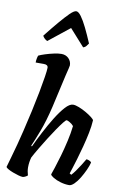

<svg xmlns="http://www.w3.org/2000/svg" viewBox="-113 -1140 755 1201"><g transform="rotate(10 264.5 -539.5)"><path d="M121 0Q110 0 92.5 -5Q75 -10 56.5 -17Q38 -24 25 -31.5Q12 -39 10 -44Q16 -66 28 -107Q40 -148 52.5 -195.5Q65 -243 75 -285Q91 -351 105.5 -417Q120 -483 131 -541Q142 -599 148.5 -641Q155 -683 155 -699Q155 -719 128 -719H76Q76 -731 78.5 -744Q81 -757 84 -764Q98 -771 124.5 -779.5Q151 -788 179 -794Q207 -800 226 -800Q254 -800 272 -782Q290 -764 290 -738Q290 -735 286 -718Q282 -701 275 -673L228 -465Q206 -371 179.5 -302Q153 -233 139 -202L144 -198Q164 -241 191 -293Q218 -345 247 -392Q276 -439 303.5 -469.5Q331 -500 353 -500Q368 -500 391 -491Q414 -482 436.5 -469Q459 -456 475 -443.5Q491 -431 492 -425Q490 -388 481 -343.5Q472 -299 460 -253.5Q448 -208 436.5 -169.5Q425 -131 416.5 -105Q408 -79 406 -73L417 -66Q427 -76 441.5 -96Q456 -116 470 -138.5Q484 -161 494 -178Q503 -178 513.5 -173Q524 -168 526 -163Q521 -142 508.5 -114.5Q496 -87 480 -60.5Q464 -34 446.5 -17Q429 0 415 0Q388 0 360.5 -8Q333 -16 314 -27.5Q295 -39 293 -47Q297 -58 308.5 -92.5Q320 -127 333.5 -174Q347 -221 358.5 -272Q370 -323 375 -368Q365 -380 350.5 -388.5Q336 -397 330 -397Q325 -397 310 -378Q295 -359 274 -328.5Q253 -298 230.5 -262Q208 -226 187 -191Q166 -156 152 -129Q148 -115 145.5 -99Q143 -83 143 -65Q143 -41 151 -15Q146 -10 137 -5.5Q128 -1 121 0ZM124 -864Q114 -868 105 -877Q96 -886 94 -893Q135 -945 170.5 -987Q206 -1029 231.5 -1054Q257 -1079 271 -1079Q285 -1079 303 -1054.5Q321 -1030 341.5 -988Q362 -946 384 -894Q379 -887 372 -877.5Q365 -868 352 -864L257 -970Z"/></g></svg>

Font: Texturina 72pt 72pt ExtraBold
Style: Italic
Weight: 800
Italic angle: -11°
Designer: Guillermo Torres Carreño
Foundry: Omnibus-Type
Version: Version 1.002; ttfautohint (v1.8.3)